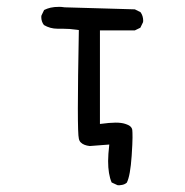

<svg xmlns="http://www.w3.org/2000/svg" viewBox="-20 -435 540 561"><path d="M147.9 -351.1H162.1Q183.6 -351.1 204.1 -348.1L210.4 -347.2Q207.5 -196.3 207.5 -118.2Q207.5 -40.5 210.4 -29.8Q211.9 -22.5 216.3 -18.6Q224.6 -10.3 242.2 -8.3L299.3 -12.7Q295.9 17.6 295.9 35.6Q295.9 74.2 306.2 98.1L323.2 106Q325.2 106.4 328.1 106.4Q331.1 106.4 335 105.5Q343.8 104.5 350.6 98.6Q360.8 78.1 364.7 20.5Q367.2 -17.1 367.2 -33.4Q367.2 -49.8 366.5 -55.4Q365.7 -61 361.1 -65.4Q356.4 -69.8 345.5 -73.2Q334.5 -76.7 317.9 -76.7Q301.3 -76.7 272 -72.8V-346.2H374L390.1 -354L397.9 -370.1Q398.4 -372.1 398.4 -374Q398.4 -388.7 390.6 -399.4L374 -407.7L168.9 -413.6Q159.2 -415 153.8 -415Q138.2 -415 127.9 -412.6Q117.7 -410.2 108.9 -405.8L101.1 -389.6Q100.6 -387.7 100.6 -385.7Q100.6 -371.6 108.4 -361.8Q126.5 -351.1 147.9 -351.1Z"/></svg>

Font: Bakudai
Style: ExtraLight
Weight: 200
Version: Version 1.48